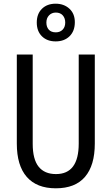

<svg xmlns="http://www.w3.org/2000/svg" viewBox="-20 -1009 604 1039"><path d="M493 -714V-232Q493 -114 440 -52Q387 10 282 10Q179 10 125 -51.5Q71 -113 71 -232V-714H157V-231Q157 -147 189 -107Q221 -67 283 -67Q406 -67 406 -232V-714ZM281 -785Q235 -785 207 -812.5Q179 -840 179 -887Q179 -934 207 -961.5Q235 -989 281 -989Q326 -989 355.5 -962Q385 -935 385 -889Q385 -841 356.5 -813Q328 -785 281 -785ZM282 -834Q305 -834 319 -848.5Q333 -863 333 -887Q333 -911 319.5 -926Q306 -941 282 -941Q260 -941 245.5 -926Q231 -911 231 -887Q231 -863 244 -848.5Q257 -834 282 -834Z"/></svg>

Font: Avrile Sans Condensed
Style: Regular
Weight: 400
Width: 3
Designer: Monotype Design Team
Foundry: Monotype Imaging Inc.
Version: Version 2.001;September 10, 2019;FontCreator 11.5.0.2425 64-